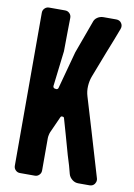

<svg xmlns="http://www.w3.org/2000/svg" viewBox="-89 -857 637 914"><g transform="rotate(10 229.5 -400.0)"><path d="M43 -769.5V-400.4V-30.3C43 -21.5 45.9 -14.6 51.8 -8.8C57.6 -2.9 64.5 0 73.2 0H145.5C153.3 0 160.2 -2.9 166 -8.8C171.9 -14.6 174.8 -21.5 174.8 -30.3V-187.5C174.8 -192.4 175.8 -197.3 176.8 -202.1C177.7 -207 178.7 -210.9 180.7 -215.8C196.3 -251 208 -277.3 215.8 -293.9C217.8 -298.8 220.7 -300.8 225.6 -299.8C230.5 -299.8 233.4 -297.9 234.4 -293C239.3 -274.4 247.1 -250 255.9 -217.8L282.2 -124C287.1 -107.4 292 -90.8 296.9 -76.2C300.8 -61.5 304.7 -47.9 307.6 -36.1C310.5 -25.4 317.4 -16.6 326.2 -9.8C335 -2.9 344.7 0 355.5 0H409.2C419.9 0 427.7 -3.9 433.6 -11.7C437.5 -17.6 439.5 -23.4 439.5 -29.3C439.5 -32.2 439.5 -35.2 438.5 -38.1C388.7 -206.1 351.6 -332 326.2 -415C321.3 -430.7 319.3 -447.3 320.3 -463.9C321.3 -480.5 324.2 -496.1 330.1 -511.7C344.7 -548.8 360.4 -589.8 377.9 -635.7C396.5 -681.6 412.1 -722.7 425.8 -758.8C429.7 -769.5 428.7 -778.3 422.9 -787.1C417 -795.9 408.2 -799.8 397.5 -799.8H335.9C325.2 -799.8 315.4 -796.9 306.6 -791C297.9 -785.2 292 -777.3 289.1 -766.6C263.7 -697.3 245.1 -645.5 232.4 -611.3C210.9 -531.2 194.3 -470.7 183.6 -430.7C182.6 -427.7 181.6 -425.8 178.7 -424.8C176.8 -423.8 174.8 -422.9 171.9 -423.8C168.9 -424.8 167 -424.8 166 -424.8C163.1 -425.8 161.1 -426.8 160.2 -428.7C159.2 -430.7 158.2 -432.6 158.2 -435.5C167 -511.7 173.8 -569.3 178.7 -607.4C179.7 -679.7 179.7 -733.4 180.7 -769.5C180.7 -778.3 177.7 -785.2 171.9 -791C166 -796.9 159.2 -799.8 150.4 -799.8H73.2C64.5 -799.8 57.6 -796.9 51.8 -791C45.9 -785.2 43 -778.3 43 -769.5Z"/></g></svg>

Font: Yellow Ladder Regular
Style: Regular
Weight: 400
Designer: Zima Creative
Version: Version 2.002